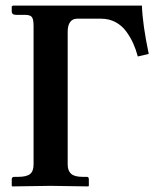

<svg xmlns="http://www.w3.org/2000/svg" viewBox="-20 -666 552 687"><path d="M100.1 -77.1V-573.2Q100.1 -597.2 94 -605Q87.9 -612.8 69.8 -612.8H38.1Q22 -612.8 22 -625V-643.1L25.9 -646H487.8Q490.2 -577.6 512.2 -473.1L473.1 -463.9Q466.3 -489.3 456.5 -511Q446.8 -532.7 431.4 -553.7Q416 -574.7 393.1 -586.9Q370.1 -599.1 341.8 -599.1H255.9Q239.7 -599.1 231 -587.2Q222.2 -575.2 222.2 -553.2V-77.1Q222.2 -55.2 234.4 -44.2Q246.6 -33.2 275.9 -33.2H291Q297.9 -33.2 297.9 -23.9V-1L295.9 1Q196.3 -1 161.1 -1L23.9 1L22 -1V-23.9Q22 -33.2 30.8 -33.2H44.9Q74.7 -33.2 87.4 -43.2Q100.1 -53.2 100.1 -77.1Z"/></svg>

Font: Linux Libertine G
Style: Semibold
Weight: 600
Designer: Philipp H. Poll
Foundry: Philipp H. Poll
Version: Version 5.1.1